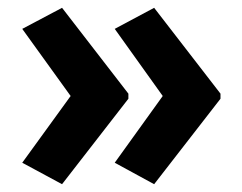

<svg xmlns="http://www.w3.org/2000/svg" viewBox="-20 -571 621 492"><path d="M545 -318V-331L375 -551L274 -497L397 -325L274 -154L375 -99ZM309 -318V-331L139 -551L37 -497L161 -325L37 -154L139 -99Z"/></svg>

Font: Noto Sans Tamil UI SemiCondensed
Style: Bold
Weight: 700
Width: 4
Designer: Jelle Bosma - Monotype Design Team
Foundry: Monotype Imaging Inc.
Version: Version 2.004